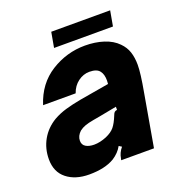

<svg xmlns="http://www.w3.org/2000/svg" viewBox="-129 -805 865 925"><g transform="rotate(-20 304.0 -342.5)"><path d="M14 -123Q14 -178 39.5 -223Q65 -268 112 -296Q142 -313 176.5 -323Q211 -333 254 -341L406 -367Q407 -373 407 -385Q407 -416 394 -433Q380 -453 341 -453Q310 -453 283 -433Q256 -413 244 -378H77Q109 -478 189.5 -528.5Q270 -579 364 -579Q416 -579 459.5 -565Q503 -551 530 -523Q553 -500 562.5 -471Q572 -442 572 -405Q572 -362 555 -269L508 0H340L342 -9Q346 -36 366 -60L352 -69Q335 -38 302 -17Q253 12 173 12Q102 12 58 -23Q14 -58 14 -123ZM308 -129Q338 -142 353 -160.5Q368 -179 382 -214Q386 -225 390.5 -229.5Q395 -234 404 -235V-251L315 -234L281 -228Q253 -223 236.5 -217Q220 -211 207 -201Q185 -181 185 -156Q185 -135 201.5 -125Q218 -115 244 -115Q274 -115 308 -129ZM523 -619H221L235 -697H537Z"/></g></svg>

Font: Open Sauce Sans Black Italic
Style: Regular
Weight: 900
Italic angle: -10°
Designer: Alfredo Marco Pradil
Foundry: Creative Sauce Fz LLC
Version: Version 1.477